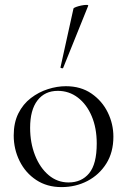

<svg xmlns="http://www.w3.org/2000/svg" viewBox="-20 -751 519 784"><path d="M231 13Q172 13 128 -16Q84 -45 60 -93.5Q36 -142 36 -198Q36 -250 55 -288Q74 -326 106 -350.5Q138 -375 175.5 -387Q213 -399 249 -399Q310 -399 353.5 -369Q397 -339 420 -292Q443 -245 443 -193Q443 -129 414 -83Q385 -37 337 -12Q289 13 231 13ZM260 -6Q313 -6 344 -43.5Q375 -81 375 -165Q375 -228 354.5 -276.5Q334 -325 298 -352.5Q262 -380 216 -380Q163 -380 133 -341Q103 -302 103 -229Q103 -168 123 -117Q143 -66 178.5 -36Q214 -6 260 -6ZM238 -474Q237 -471 231.5 -472.5Q226 -474 227 -476L280 -716Q281 -719 290.5 -722.5Q300 -726 312 -728.5Q324 -731 333 -731Q342 -731 340 -727Z"/></svg>

Font: Cormorant Infant Light
Style: Regular
Weight: 400
Version: Version 4.001